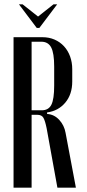

<svg xmlns="http://www.w3.org/2000/svg" viewBox="-20 -873 405 893"><path d="M177 -700Q208 -700 233.5 -689Q259 -678 277.5 -658Q296 -638 306 -610.5Q316 -583 316 -551V-494Q316 -434 283.5 -395.5Q251 -357 199 -350V-343Q232 -341 255.5 -315.5Q279 -290 285 -255L333 0H247L197 -276Q190 -311 182 -325Q174 -339 154 -339H127V0H43V-700ZM232 -563Q232 -626 218 -652.5Q204 -679 172 -679H127V-360H174Q206 -360 219 -386Q232 -412 232 -475ZM85 -853 157 -796 229 -853H246L163 -743H151L68 -853Z"/></svg>

Font: Moniqa SemBd Narrow Heading
Style: Regular
Weight: 600
Width: 4
Designer: Rajesh Rajput
Foundry: Rajesh Rajput
Version: Version 1.000